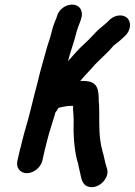

<svg xmlns="http://www.w3.org/2000/svg" viewBox="-20 -699 573 816"><path d="M109 -228C98 -182 83 -138 73 -95C70 -84 69 -75 66 -68L54 -16C47 13 65 37 94 37C123 37 153 13 160 -16L171 -65C174 -73 175 -82 178 -93C184 -118 193 -148 201 -173C204 -185 209 -197 212 -208L215 -220C218 -224 226 -235 229 -241C244 -244 263 -249 280 -249H291C289 -227 293 -218 293 -191C291 -127 295 -71 307 -20C311 -7 313 -2 315 12L321 38C326 62 330 86 354 94C398 108 447 59 435 18L432 9C426 -9 422 -37 416 -54L413 -68C409 -80 407 -98 405 -112C400 -153 403 -212 401 -255C398 -272 401 -286 398 -304C394 -341 374 -355 334 -355H321L342 -379C351 -389 360 -398 368 -407C387 -430 406 -446 426 -466L444 -484L462 -504C475 -516 485 -521 499 -535L511 -546C535 -568 539 -602 523 -620C506 -640 470 -637 447 -616L436 -605C420 -590 409 -583 392 -567L374 -548C363 -536 352 -525 340 -514C315 -492 292 -465 269 -439C278 -477 295 -519 303 -555C308 -575 315 -592 322 -610L325 -620C330 -635 329 -648 323 -660C302 -696 238 -679 223 -633L220 -623C211 -603 203 -580 198 -558C194 -539 187 -523 181 -502C168 -453 153 -407 141 -354C131 -317 118 -265 109 -228Z"/></svg>

Font: Electronic
Style: HvIt
Weight: 900
Version: Version 1.011